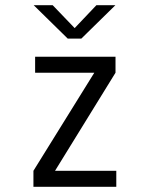

<svg xmlns="http://www.w3.org/2000/svg" viewBox="-20 -718 590 738"><path d="M108.5 0V-61.5L342.5 -438.5H115V-500H424V-438.5L191.5 -61.5H427V0ZM109.5 -698H182.5L267 -610L350.5 -698H423.5L292.5 -569.5H240.5Z"/></svg>

Font: Trispace SemiCondensed Light
Style: Regular
Weight: 300
Width: 4
Designer: Tyler Finck
Foundry: Etcetera Type Company
Version: Version 1.210; ttfautohint (v1.8.3)